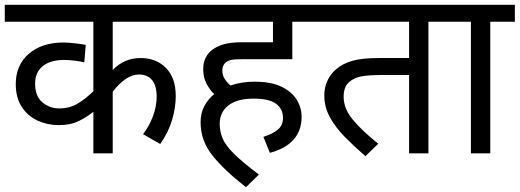

<svg xmlns="http://www.w3.org/2000/svg" viewBox="-20 -642 2176 804"><path d="M777 -551H452V-349Q500 -399 569 -399Q634 -399 675 -357.5Q716 -316 716 -239Q716 -193 701 -141Q686 -89 651 -39L579 -80Q604 -112 620 -154Q636 -196 636 -237Q636 -284 616.5 -307Q597 -330 562 -330Q508 -330 452 -258V0H371V-174Q347 -154 311.5 -136Q276 -118 226 -118Q179 -118 137.5 -137Q96 -156 71 -194.5Q46 -233 46 -290Q46 -370 101 -417Q156 -464 244 -464Q267 -464 295.5 -460.5Q324 -457 339 -454L333 -381Q317 -385 292.5 -388Q268 -391 249 -391Q191 -391 159 -365Q127 -339 127 -292Q127 -239 157.5 -213.5Q188 -188 228 -188Q272 -188 306.5 -209Q341 -230 371 -260V-551H0V-622H777Z M1083 -69Q1119 -80 1142 -98Q1165 -116 1165 -148Q1165 -186 1136 -207.5Q1107 -229 1042 -229Q973 -229 936.5 -200.5Q900 -172 900 -124Q900 -93 911.5 -64Q923 -35 958.5 0.5Q994 36 1064 89L1010 142Q919 71 869.5 9Q820 -53 820 -130Q820 -168 835.5 -197.5Q851 -227 877 -248Q858 -266 844.5 -292Q831 -318 831 -352Q831 -380 841 -400Q851 -420 868 -433Q891 -450 920.5 -457.5Q950 -465 991 -465H1123V-551H762V-622H1308V-551H1204V-394H992Q961 -394 948 -391Q935 -388 926 -381Q911 -369 911 -347Q911 -327 921 -311.5Q931 -296 945 -284Q992 -300 1046 -300Q1115 -300 1158.5 -279Q1202 -258 1222.5 -224.5Q1243 -191 1243 -153Q1243 -95 1209 -57Q1175 -19 1110 -2Z M1774 -551V0H1693V-328H1584Q1523 -328 1492.5 -322Q1462 -316 1443 -299Q1419 -280 1419 -237Q1419 -188 1456 -142.5Q1493 -97 1564 -40L1510 12Q1464 -28 1424.5 -68Q1385 -108 1361.5 -151Q1338 -194 1338 -242Q1338 -277 1351.5 -305Q1365 -333 1386 -351Q1415 -376 1456 -387.5Q1497 -399 1565 -399H1693V-551H1293V-622H1877V-551Z M2033 -551V0H1952V-551H1863V-622H2136V-551Z"/></svg>

Font: Noto Sans
Style: Italic
Weight: 400
Italic angle: -12°
Designer: Monotype Design Team
Foundry: Monotype Imaging Inc.
Version: Version 2.013; ttfautohint (v1.8.4.7-5d5b)